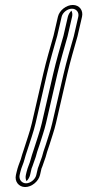

<svg xmlns="http://www.w3.org/2000/svg" viewBox="-20 -679 351 773"><path d="M154.1 -381.7 108.3 -183.1C99.9 -147.1 86.7 -112.1 75.6 -76.1L68.9 -55.8C67 -50.3 65.6 -45.6 63.7 -37.8C57.7 -21.2 51.7 -7.5 46.9 13.5L44.1 25.5C38.1 51.3 55.2 74 81.4 74C107.6 74 135.1 51.4 141.1 25.5L147.1 -0.6C152.1 -10.9 158.1 -32.7 163.7 -46.7L169.5 -67.3C172.7 -75.8 176.2 -86.1 179.1 -95.8C187.7 -124.1 198.2 -152.4 205.3 -183.3L251.1 -381.8C262.9 -432.7 278.4 -484.5 291.8 -532L291.9 -532.2L310.2 -611.6C316.1 -637.3 299.5 -659 273.1 -659C247 -659 219.2 -637.5 213.2 -611.6L195.6 -535.5C181.9 -487.4 166.3 -434.3 154.1 -381.7ZM210.5 -535 228.2 -611.6C232.1 -628.6 251.4 -644 269.7 -644C287.8 -644 299.2 -628.8 295.2 -611.6L277 -532.6C263.2 -483.8 248.1 -433.6 236.1 -381.8L190.3 -183.3C183.5 -153.6 173.2 -125.9 164.4 -96.8C161.5 -87.3 158 -77.1 154.9 -68.7L149.2 -48.3C142.5 -31.5 136.6 -10.9 132.6 -2.4L126.1 25.5C122.1 43 102.6 59 84.9 59C67.2 59 55.1 43 59.1 25.5L61.9 13.5C66.6 -6.8 74.4 -19.5 78.7 -37.7C80.5 -45.4 81.5 -48.7 83.4 -54.1L90.2 -74.8C101.3 -110.4 114.6 -145.5 123.3 -183.1L169.1 -381.7C181.1 -433.8 196.8 -486.7 210.5 -535ZM86.9 13.5 84.1 25.5C82 34.8 83.2 43.4 86.9 50.3C93.1 44 99 34.8 101.1 25.5L107.3 -1.3C111.8 -10.7 117.9 -32.3 123.9 -47.3L129.6 -67.8C133 -76.7 136.3 -86.6 139.2 -96.2C147.9 -124.8 158.3 -152.9 165.3 -183.3L211.1 -381.8C223 -433 238.5 -484.8 251.9 -532.4L270.2 -611.6C272.4 -620.9 271.1 -629.3 267.5 -636C261.5 -630.2 255.4 -621 253.2 -611.6L235.6 -535.3C221.8 -486.8 206.2 -434.1 194.1 -381.7L148.3 -183.1C139.8 -146.5 126.5 -111.4 115.5 -75.6L108.7 -55.1C106.8 -49.7 105.6 -45.5 103.7 -37.8C99.6 -20.5 91.7 -7.3 86.9 13.5Z"/></svg>

Font: HoneyBee
Style: BlurIt
Weight: 700
Foundry: Cannot Into Space Fonts
Version: Version 0.89